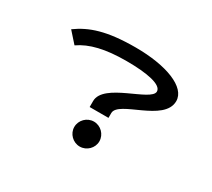

<svg xmlns="http://www.w3.org/2000/svg" viewBox="-129 -897 1259 1140"><g transform="rotate(30 500.0 -327.0)"><path d="M449 -222H578V-255C578 -341 877 -365 877 -509C877 -605 721 -665 509 -665C311 -665 209 -629 123 -567L188 -494C260 -544 358 -568 503 -568C647 -568 749 -547 749 -501C749 -433 449 -388 449 -263ZM515 11C562 11 601 -28 601 -74C601 -121 562 -160 515 -160C468 -160 429 -121 429 -74C429 -28 468 11 515 11Z"/></g></svg>

Font: Inconsolata UltraExpanded
Style: Bold
Weight: 700
Width: 9
Monospace: yes
Designer: Raph Levien, Cyreal, Brenton Simpson
Foundry: Raph Levien, Cyreal, Google
Version: Version 3.100